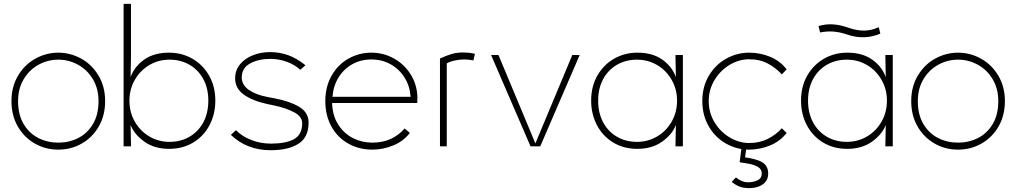

<svg xmlns="http://www.w3.org/2000/svg" viewBox="-20 -753 5230 988"><path d="M73 -233Q73 -163 101.5 -115Q130 -67 177 -43Q224 -19 280 -19Q336 -19 383 -43Q430 -67 458.5 -115Q487 -163 487 -233Q487 -297 458 -345.5Q429 -394 381.5 -420Q334 -446 280 -446Q226 -446 178.5 -420Q131 -394 102 -345.5Q73 -297 73 -233ZM39 -233Q39 -307 73 -364Q107 -421 162.5 -451.5Q218 -482 280 -482Q342 -482 397.5 -451.5Q453 -421 487 -364Q521 -307 521 -233Q521 -159 488.5 -102.5Q456 -46 401 -14.5Q346 17 280 17Q214 17 159 -14.5Q104 -46 71.5 -102.5Q39 -159 39 -233Z M646 -235Q646 -175 674 -126.5Q702 -78 749 -50.5Q796 -23 852 -23Q910 -23 955.5 -49.5Q1001 -76 1026.5 -124Q1052 -172 1052 -235Q1052 -298 1026.5 -345.5Q1001 -393 955.5 -419.5Q910 -446 852 -446Q796 -446 749 -418.5Q702 -391 674 -342.5Q646 -294 646 -235ZM652 -110 654 -8V0H616V-733H654V-458L652 -356Q671 -410 721.5 -446Q772 -482 850 -482Q915 -482 969 -451.5Q1023 -421 1055.5 -365Q1088 -309 1088 -235Q1088 -166 1058.5 -109.5Q1029 -53 975 -20Q921 13 850 13Q775 13 723 -24Q671 -61 652 -110Z M1168 -59 1194 -83Q1226 -51 1273.5 -32.5Q1321 -14 1374 -14Q1451 -14 1493 -37Q1535 -60 1535 -119Q1535 -153 1494 -175Q1453 -197 1392 -210L1354 -218Q1280 -234 1235 -266Q1190 -298 1190 -350Q1190 -392 1215.5 -422.5Q1241 -453 1282 -469Q1323 -485 1370 -485Q1418 -485 1463 -469Q1508 -453 1552 -417L1525 -394Q1497 -420 1456 -435Q1415 -450 1371 -450Q1310 -450 1267 -426.5Q1224 -403 1224 -354Q1224 -316 1260.5 -290.5Q1297 -265 1356 -254L1393 -247Q1472 -232 1520 -203Q1568 -174 1568 -122Q1568 -46 1515.5 -13Q1463 20 1373 20Q1312 20 1261 0.5Q1210 -19 1168 -59Z M1896 17Q1828 17 1772.5 -14Q1717 -45 1685.5 -102Q1654 -159 1654 -233Q1654 -307 1686.5 -364Q1719 -421 1773.5 -451.5Q1828 -482 1891 -482Q1953 -482 2006.5 -452.5Q2060 -423 2093 -370.5Q2126 -318 2128 -253Q2128 -231 2127 -223H1689Q1691 -157 1721 -111Q1751 -65 1797 -42Q1843 -19 1896 -19Q1948 -19 1989.5 -37.5Q2031 -56 2062 -92L2089 -69Q2056 -26 2003.5 -4.5Q1951 17 1896 17ZM1891 -447Q1836 -447 1792 -422Q1748 -397 1721.5 -353.5Q1695 -310 1691 -255H2093Q2089 -310 2062 -353.5Q2035 -397 1990.5 -422Q1946 -447 1891 -447Z M2367 -447Q2345 -447 2319.5 -441.5Q2294 -436 2279 -427V0H2244V-452Q2282 -469 2307 -476Q2332 -483 2362 -483Q2377 -483 2392.5 -481.5Q2408 -480 2424 -476L2416 -442Q2394 -447 2367 -447Z M2760 0H2710L2507 -470H2545L2700 -99L2737 -10H2733L2770 -99L2925 -470H2963Z M3464 -235Q3464 -294 3436 -342.5Q3408 -391 3361 -418.5Q3314 -446 3258 -446Q3200 -446 3154.5 -419.5Q3109 -393 3083.5 -345.5Q3058 -298 3058 -235Q3058 -172 3083.5 -124Q3109 -76 3154.5 -49.5Q3200 -23 3258 -23Q3314 -23 3361 -50.5Q3408 -78 3436 -126.5Q3464 -175 3464 -235ZM3458 -356 3456 -458V-470H3494V0H3456V-8L3458 -110Q3439 -61 3387 -24Q3335 13 3260 13Q3189 13 3135 -20Q3081 -53 3051.5 -109.5Q3022 -166 3022 -235Q3022 -309 3054.5 -365Q3087 -421 3141 -451.5Q3195 -482 3260 -482Q3338 -482 3388.5 -446Q3439 -410 3458 -356Z M3835 17Q3771 17 3715.5 -14.5Q3660 -46 3627 -103Q3594 -160 3594 -233Q3594 -307 3628 -364Q3662 -421 3717.5 -451.5Q3773 -482 3835 -482Q3891 -482 3942.5 -461Q3994 -440 4028 -396L4003 -370Q3974 -403 3932 -425.5Q3890 -448 3835 -448Q3783 -448 3735 -419.5Q3687 -391 3657 -341.5Q3627 -292 3627 -233Q3627 -173 3657 -123.5Q3687 -74 3735.5 -45.5Q3784 -17 3835 -17Q3889 -17 3932 -39Q3975 -61 4003 -93L4028 -69Q3995 -26 3942.5 -4.5Q3890 17 3835 17ZM3745 183 3767 160Q3781 172 3797 178.5Q3813 185 3831 185Q3855 185 3877.5 175Q3900 165 3900 139Q3900 118 3879.5 105.5Q3859 93 3818 87L3786 82L3798 -10H3823L3814 57Q3844 60 3878 71Q3908 81 3920.5 98Q3933 115 3933 140Q3933 175 3906 195Q3879 215 3836 215Q3806 215 3785.5 207Q3765 199 3745 183Z M4544 -235Q4544 -294 4516 -342.5Q4488 -391 4441 -418.5Q4394 -446 4338 -446Q4280 -446 4234.5 -419.5Q4189 -393 4163.5 -345.5Q4138 -298 4138 -235Q4138 -172 4163.5 -124Q4189 -76 4234.5 -49.5Q4280 -23 4338 -23Q4394 -23 4441 -50.5Q4488 -78 4516 -126.5Q4544 -175 4544 -235ZM4538 -356 4536 -458V-470H4574V0H4536V-8L4538 -110Q4519 -61 4467 -24Q4415 13 4340 13Q4269 13 4215 -20Q4161 -53 4131.5 -109.5Q4102 -166 4102 -235Q4102 -309 4134.5 -365Q4167 -421 4221 -451.5Q4275 -482 4340 -482Q4418 -482 4468.5 -446Q4519 -410 4538 -356ZM4350 -609Q4391 -595 4427.5 -595.5Q4464 -596 4502 -613L4510 -580Q4472 -563 4427.5 -561.5Q4383 -560 4340 -575Q4302 -588 4269 -590.5Q4236 -593 4200 -586L4192 -619Q4229 -630 4267 -627.5Q4305 -625 4350 -609Z M4703 -233Q4703 -163 4731.5 -115Q4760 -67 4807 -43Q4854 -19 4910 -19Q4966 -19 5013 -43Q5060 -67 5088.5 -115Q5117 -163 5117 -233Q5117 -297 5088 -345.5Q5059 -394 5011.5 -420Q4964 -446 4910 -446Q4856 -446 4808.5 -420Q4761 -394 4732 -345.5Q4703 -297 4703 -233ZM4669 -233Q4669 -307 4703 -364Q4737 -421 4792.5 -451.5Q4848 -482 4910 -482Q4972 -482 5027.5 -451.5Q5083 -421 5117 -364Q5151 -307 5151 -233Q5151 -159 5118.5 -102.5Q5086 -46 5031 -14.5Q4976 17 4910 17Q4844 17 4789 -14.5Q4734 -46 4701.5 -102.5Q4669 -159 4669 -233Z"/></svg>

Font: Kreadon
Style: Regular
Weight: 400
Designer: kohakuno
Foundry: StudioGnu
Version: Version 1.000;Glyphs 3.1.2 (3151)